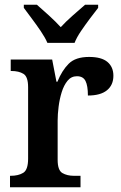

<svg xmlns="http://www.w3.org/2000/svg" viewBox="-20 -786 510 806"><path d="M22 0V-48H25Q57 -48 77.5 -60.5Q98 -73 98 -120V-420Q98 -464 78.5 -476Q59 -488 28 -488H25V-536H199L217 -443H221Q240 -490 268.5 -518.5Q297 -547 354 -547Q406 -547 431 -526Q456 -505 456 -468Q456 -429 429 -407Q402 -385 349 -385Q349 -426 339 -446Q329 -466 303 -466Q279 -466 263.5 -447Q248 -428 239 -399Q230 -370 226 -338Q222 -306 222 -280V-115Q222 -71 242 -59.5Q262 -48 290 -48H318V0ZM179 -606Q169 -629 151 -655.5Q133 -682 113.5 -708Q94 -734 80 -753V-766H135Q157 -747 185.5 -721Q214 -695 235 -672Q256 -695 285.5 -721Q315 -747 337 -766H392V-753Q377 -734 357.5 -708Q338 -682 320 -655.5Q302 -629 293 -606Z"/></svg>

Font: Noto Serif SemiCondensed SemiBold
Style: Regular
Weight: 600
Width: 4
Designer: Monotype Design Team
Foundry: Monotype Imaging Inc.
Version: Version 2.013; ttfautohint (v1.8.4.7-5d5b)